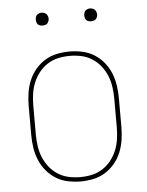

<svg xmlns="http://www.w3.org/2000/svg" viewBox="-51 -739 603 789"><g transform="rotate(-5 250.0 -344.5)"><path d="M250 8Q224 8 197.5 2.5Q171 -3 148.5 -17Q126 -31 109 -51.5Q92 -72 82 -96.5Q72 -121 68 -147.5Q64 -174 64 -200V-320Q64 -346 68 -372.5Q72 -399 82 -423.5Q92 -448 109 -468.5Q126 -489 148.5 -503Q171 -517 197.5 -522.5Q224 -528 250 -528Q276 -528 302.5 -522.5Q329 -517 351.5 -503Q374 -489 391 -468.5Q408 -448 418 -423.5Q428 -399 432 -372.5Q436 -346 436 -320V-200Q436 -174 432 -147.5Q428 -121 418 -96.5Q408 -72 391 -51.5Q374 -31 351.5 -17Q329 -3 302.5 2.5Q276 8 250 8ZM250 -10Q274 -10 297.5 -15Q321 -20 341.5 -33Q362 -46 377 -65Q392 -84 401 -106Q410 -128 413.5 -152Q417 -176 417 -200V-320Q417 -344 413.5 -368Q410 -392 401 -414Q392 -436 377 -455Q362 -474 341.5 -487Q321 -500 297.5 -505Q274 -510 250 -510Q226 -510 202.5 -505Q179 -500 158.5 -487Q138 -474 123 -455Q108 -436 99 -414Q90 -392 86.5 -368Q83 -344 83 -320V-200Q83 -176 86.5 -152Q90 -128 99 -106Q108 -84 123 -65Q138 -46 158.5 -33Q179 -20 202.5 -15Q226 -10 250 -10ZM350 -644Q345 -644 339.5 -645.5Q334 -647 330.5 -650.5Q327 -654 325.5 -659.5Q324 -665 324 -670Q324 -675 325.5 -680.5Q327 -686 330.5 -689.5Q334 -693 339.5 -695Q345 -697 350 -697Q355 -697 360.5 -695Q366 -693 369.5 -689.5Q373 -686 375 -680.5Q377 -675 377 -670Q377 -665 375 -659.5Q373 -654 369.5 -650.5Q366 -647 360.5 -645.5Q355 -644 350 -644ZM150 -644Q145 -644 139.5 -645.5Q134 -647 130.5 -650.5Q127 -654 125.5 -659.5Q124 -665 124 -670Q124 -675 125.5 -680.5Q127 -686 130.5 -689.5Q134 -693 139.5 -695Q145 -697 150 -697Q155 -697 160.5 -695Q166 -693 169.5 -689.5Q173 -686 175 -680.5Q177 -675 177 -670Q177 -665 175 -659.5Q173 -654 169.5 -650.5Q166 -647 160.5 -645.5Q155 -644 150 -644Z"/></g></svg>

Font: Iosevka Term Curly Thin
Style: Regular
Weight: 100
Designer: Belleve Invis
Foundry: Belleve Invis
Version: Version 32.3.0